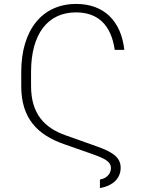

<svg xmlns="http://www.w3.org/2000/svg" viewBox="-20 -757 733 967"><path d="M483.3 190C548.7 179.3 587.7 141 587.7 88.1C587.7 38 551.8 9.9 466.3 -20.2L311.1 -75.3C204.9 -112.6 136.4 -182.5 136.4 -324.2V-394.9C136.4 -584.9 219.8 -695.3 364 -694.6C473.7 -694.2 539.8 -631 557.9 -505.7H606.2C589.8 -653.1 502.1 -737.2 363.6 -737.2C193.2 -737.2 87 -606.9 87 -394.9V-322.4C87 -161.6 168 -77.8 302.9 -30.9L452.8 21.7C516.3 44.7 538.7 60.7 538.7 89.1C539.1 118.6 516.3 141.7 483.3 147.4Z"/></svg>

Font: Karasuma Gothic
Style: Thin
Weight: 200
Designer: Rasmus Andersson / Ryoko Ishizuka
Foundry: rsms
Version: Version 1.00